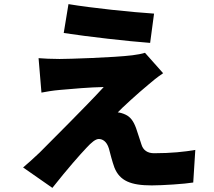

<svg xmlns="http://www.w3.org/2000/svg" viewBox="-20 -843 1040 931"><path d="M312 -823 289 -683C407 -665 600 -643 708 -635L727 -777C619 -784 426 -804 312 -823ZM771 -488 683 -587C672 -583 641 -577 622 -575C534 -564 311 -557 269 -557C230 -557 190 -559 167 -561L181 -394C202 -398 235 -404 271 -407C326 -412 418 -420 483 -421C396 -326 230 -162 172 -103C141 -73 113 -49 92 -31L234 68C310 -28 366 -91 399 -126C423 -152 443 -169 459 -169C476 -169 497 -159 508 -123C514 -100 524 -60 535 -30C561 34 614 56 716 56C767 56 876 49 917 42L927 -116C875 -107 810 -100 727 -100C695 -100 674 -115 666 -142C658 -165 649 -196 640 -221C627 -257 612 -276 589 -287C577 -293 559 -298 551 -298C567 -316 650 -392 700 -433C721 -451 740 -467 771 -488Z"/></svg>

Font: Noto Sans CJK HK Black
Style: Regular
Weight: 900
Designer: Ryoko NISHIZUKA 西塚涼子 (kana, bopomofo & ideographs); Paul D. Hunt (Latin, Greek & Cyrillic); Sandoll Communications 산돌커뮤니
Foundry: Adobe
Version: Version 2.004;hotconv 1.0.118;makeotfexe 2.5.65603